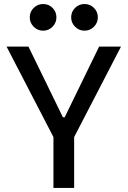

<svg xmlns="http://www.w3.org/2000/svg" viewBox="-20 -922 626 942"><path d="M242.2 0V-249.5L12.2 -693.4H119.6L288.6 -346.7H297.4L466.3 -693.4H573.7L343.8 -249.5V0ZM191.4 -771.5Q164.6 -771.5 145.3 -790.8Q126 -810.1 126 -836.9Q126 -864.3 145.3 -883.3Q164.6 -902.3 191.4 -902.3Q218.8 -902.3 237.8 -883.3Q256.8 -864.3 256.8 -836.9Q256.8 -810.1 237.8 -790.8Q218.8 -771.5 191.4 -771.5ZM394.5 -771.5Q367.7 -771.5 348.4 -790.8Q329.1 -810.1 329.1 -836.9Q329.1 -864.3 348.4 -883.3Q367.7 -902.3 394.5 -902.3Q421.9 -902.3 440.9 -883.3Q460 -864.3 460 -836.9Q460 -810.1 440.9 -790.8Q421.9 -771.5 394.5 -771.5Z"/></svg>

Font: CaskaydiaCove NFP
Style: Regular
Weight: 400
Designer: Aaron Bell
Foundry: Saja Typeworks
Version: Version 2111.001; VTT 6.35;Nerd Fonts 3.1.1